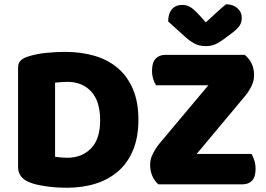

<svg xmlns="http://www.w3.org/2000/svg" viewBox="-20 -867 1252 903"><path d="M451 -301Q451 -391 409 -436.5Q367 -482 297 -482Q283 -482 268.5 -481Q254 -480 239 -478V-130Q250 -128 266 -126.5Q282 -125 296 -125Q365 -125 408 -169Q451 -213 451 -301ZM631 -304Q631 -224 607 -164Q583 -104 538.5 -64Q494 -24 432 -4Q370 16 295 16Q278 16 256 15Q234 14 210.5 11Q187 8 163.5 3.5Q140 -1 120 -9Q65 -30 65 -82V-549Q65 -570 76.5 -581.5Q88 -593 108 -600Q151 -614 199 -618.5Q247 -623 285 -623Q363 -623 426.5 -604Q490 -585 535.5 -545.5Q581 -506 606 -446Q631 -386 631 -304ZM725 0Q708 -14 697 -38Q686 -62 686 -93Q686 -118 699 -144Q712 -170 730 -192L960 -466H714Q706 -478 700.5 -495.5Q695 -513 695 -535Q695 -573 712 -591Q729 -609 758 -609H1131Q1175 -573 1175 -513Q1175 -488 1163.5 -463.5Q1152 -439 1134 -417L905 -143H1163Q1170 -131 1176 -113Q1182 -95 1182 -73Q1182 -35 1165.5 -17.5Q1149 0 1120 0ZM948 -762Q973 -785 997 -807Q1021 -829 1043 -847Q1075 -847 1096 -829Q1117 -811 1117 -783Q1117 -762 1107 -746.5Q1097 -731 1069 -710L1041 -689Q1012 -667 992 -658.5Q972 -650 948 -650Q918 -650 896 -661.5Q874 -673 854 -691L771 -766Q771 -803 788.5 -823.5Q806 -844 838 -844Q858 -844 875.5 -833.5Q893 -823 921 -792Z"/></svg>

Font: Baloo Bhai 2 ExtraBold
Style: Regular
Weight: 800
Designer: Supriya Tembe, Noopur Datye and Ek Type
Foundry: Ek Type
Version: Version 1.640;PS 1.000;hotconv 16.6.51;makeotf.lib2.5.65220;